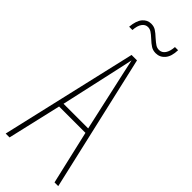

<svg xmlns="http://www.w3.org/2000/svg" viewBox="-290 -920 948 948"><g transform="rotate(45 183.5 -446.5)"><path d="M276 -281H92L27 0H0L165 -714H203L367 0H341ZM202 -612 184 -695Q173 -641 166 -612L98 -306H270ZM243 -804Q224 -804 209.5 -813Q195 -822 176 -840Q161 -854 149.5 -861.5Q138 -869 125 -869Q107 -869 95 -852.5Q83 -836 81 -804H58Q62 -849 80 -870.5Q98 -892 125 -892Q144 -892 158 -883Q172 -874 190 -857Q208 -841 219 -834Q230 -827 243 -827Q263 -827 275 -844.5Q287 -862 289 -893H311Q310 -849 291 -826.5Q272 -804 243 -804Z"/></g></svg>

Font: Noto Sans Display Thin Cond
Style: Regular
Weight: 250
Width: 3
Designer: Monotype Design team
Foundry: Monotype Imaging Inc.
Version: Version 1.000